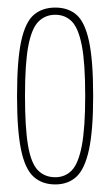

<svg xmlns="http://www.w3.org/2000/svg" viewBox="-20 -479 290 507"><path d="M126 8Q91 8 68.5 -12.5Q46 -33 35.5 -84Q25 -135 25 -225Q25 -320 36 -370.5Q47 -421 69.5 -440Q92 -459 126 -459Q160 -459 182 -440Q204 -421 215 -370.5Q226 -320 226 -225Q226 -135 215 -84Q204 -33 182 -12.5Q160 8 126 8ZM126 -11Q152 -11 169.5 -29Q187 -47 196 -94Q205 -141 205 -226Q205 -313 196 -359Q187 -405 169.5 -422.5Q152 -440 126 -440Q100 -440 82 -422.5Q64 -405 55 -359Q46 -313 46 -226Q46 -142 54 -95Q62 -48 80 -29.5Q98 -11 126 -11Z"/></svg>

Font: Inconsolata UltraCondensed ExtraLight
Style: Regular
Weight: 200
Width: 1
Monospace: yes
Designer: Raph Levien, Cyreal, Brenton Simpson
Foundry: Raph Levien, Cyreal, Google
Version: Version 3.100; ttfautohint (v1.8.4.7-5d5b)